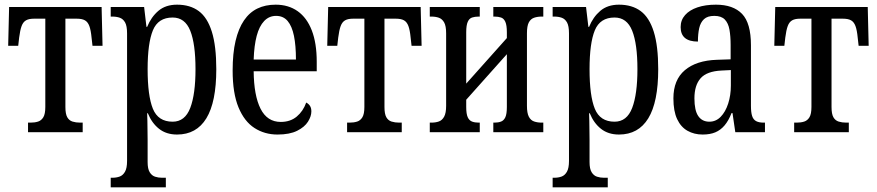

<svg xmlns="http://www.w3.org/2000/svg" viewBox="-20 -566 3754 822"><path d="M100 0V-41H111Q129 -41 143 -45.5Q157 -50 165.5 -64Q174 -78 174 -108V-486H125Q104 -486 91.5 -479Q79 -472 72.5 -454.5Q66 -437 62 -405L58 -370H15L19 -536H415L419 -370H376L372 -405Q369 -437 362.5 -454.5Q356 -472 343.5 -479Q331 -486 309 -486H260V-108Q260 -78 268 -64Q276 -50 290.5 -45.5Q305 -41 323 -41H334V0Z M454 236V195H461Q478 195 492 190Q506 185 515 169.5Q524 154 524 123V-423Q524 -455 515.5 -470Q507 -485 493 -490Q479 -495 461 -495H454V-536H597L607 -451H610Q627 -493 658 -519.5Q689 -546 738 -546Q794 -546 831 -518.5Q868 -491 887 -430Q906 -369 906 -270Q906 -129 863.5 -59.5Q821 10 738 10Q692 10 661 -14.5Q630 -39 613 -81H610Q611 -67 611 -49Q611 -31 611.5 -10.5Q612 10 612 33V128Q612 157 621 171.5Q630 186 644 190.5Q658 195 673 195H690V236ZM719 -45Q772 -45 794.5 -104Q817 -163 817 -270Q817 -378 794.5 -434.5Q772 -491 719 -491Q657 -491 634.5 -436Q612 -381 612 -270Q612 -156 634.5 -100.5Q657 -45 719 -45Z M1168 10Q1113 10 1069.5 -18Q1026 -46 1001 -106.5Q976 -167 976 -264Q976 -338 988.5 -391Q1001 -444 1024.5 -478.5Q1048 -513 1082 -529.5Q1116 -546 1160 -546Q1215 -546 1254.5 -518Q1294 -490 1315 -435.5Q1336 -381 1336 -302V-261H1066Q1067 -157 1095.5 -100.5Q1124 -44 1182 -44Q1223 -44 1250.5 -67Q1278 -90 1291 -127Q1302 -121 1307.5 -112Q1313 -103 1313 -89Q1313 -68 1298.5 -45Q1284 -22 1252 -6Q1220 10 1168 10ZM1247 -311Q1247 -371 1238.5 -412.5Q1230 -454 1211.5 -476Q1193 -498 1162 -498Q1132 -498 1111 -476Q1090 -454 1079 -412.5Q1068 -371 1066 -311Z M1466 0V-41H1477Q1495 -41 1509 -45.5Q1523 -50 1531.5 -64Q1540 -78 1540 -108V-486H1491Q1470 -486 1457.5 -479Q1445 -472 1438.5 -454.5Q1432 -437 1428 -405L1424 -370H1381L1385 -536H1781L1785 -370H1742L1738 -405Q1735 -437 1728.5 -454.5Q1722 -472 1709.5 -479Q1697 -486 1675 -486H1626V-108Q1626 -78 1634 -64Q1642 -50 1656.5 -45.5Q1671 -41 1689 -41H1700V0Z M1820 0V-41H1827Q1845 -41 1859 -46Q1873 -51 1881.5 -66.5Q1890 -82 1890 -113V-423Q1890 -455 1881.5 -470Q1873 -485 1859 -490Q1845 -495 1827 -495H1820V-536H2034V-495H2029Q2013 -495 2001 -491Q1989 -487 1982.5 -472.5Q1976 -458 1976 -428V-208L2150 -403V-428Q2150 -458 2143.5 -472.5Q2137 -487 2125 -491Q2113 -495 2097 -495H2092V-536H2306V-495H2299Q2281 -495 2266.5 -490Q2252 -485 2244 -470Q2236 -455 2236 -423V-113Q2236 -82 2244 -66.5Q2252 -51 2266.5 -46Q2281 -41 2299 -41H2306V0H2092V-41H2097Q2113 -41 2125 -45.5Q2137 -50 2143.5 -64Q2150 -78 2150 -108V-334L1976 -139V-108Q1976 -78 1982.5 -64Q1989 -50 2001 -45.5Q2013 -41 2029 -41H2034V0Z M2346 236V195H2353Q2370 195 2384 190Q2398 185 2407 169.5Q2416 154 2416 123V-423Q2416 -455 2407.5 -470Q2399 -485 2385 -490Q2371 -495 2353 -495H2346V-536H2489L2499 -451H2502Q2519 -493 2550 -519.5Q2581 -546 2630 -546Q2686 -546 2723 -518.5Q2760 -491 2779 -430Q2798 -369 2798 -270Q2798 -129 2755.5 -59.5Q2713 10 2630 10Q2584 10 2553 -14.5Q2522 -39 2505 -81H2502Q2503 -67 2503 -49Q2503 -31 2503.5 -10.5Q2504 10 2504 33V128Q2504 157 2513 171.5Q2522 186 2536 190.5Q2550 195 2565 195H2582V236ZM2611 -45Q2664 -45 2686.5 -104Q2709 -163 2709 -270Q2709 -378 2686.5 -434.5Q2664 -491 2611 -491Q2549 -491 2526.5 -436Q2504 -381 2504 -270Q2504 -156 2526.5 -100.5Q2549 -45 2611 -45Z M2988 10Q2952 10 2923.5 -6Q2895 -22 2879 -56Q2863 -90 2863 -145Q2863 -224 2912 -265.5Q2961 -307 3049 -310L3108 -312V-373Q3108 -411 3103 -439Q3098 -467 3083 -482.5Q3068 -498 3038 -498Q3009 -498 2994 -484Q2979 -470 2973.5 -445.5Q2968 -421 2968 -388Q2931 -388 2912.5 -403.5Q2894 -419 2894 -450Q2894 -480 2913 -501.5Q2932 -523 2966 -534.5Q3000 -546 3045 -546Q3119 -546 3157 -506.5Q3195 -467 3195 -372V-113Q3195 -85 3200 -69.5Q3205 -54 3217 -47.5Q3229 -41 3249 -41H3255V0H3128L3116 -82H3112Q3099 -49 3082 -29Q3065 -9 3042.5 0.5Q3020 10 2988 10ZM3017 -45Q3045 -45 3065.5 -66Q3086 -87 3097.5 -122.5Q3109 -158 3109 -200V-266L3069 -264Q3006 -261 2979.5 -231Q2953 -201 2953 -145Q2953 -93 2969.5 -69Q2986 -45 3017 -45Z M3380 0V-41H3391Q3409 -41 3423 -45.5Q3437 -50 3445.5 -64Q3454 -78 3454 -108V-486H3405Q3384 -486 3371.5 -479Q3359 -472 3352.5 -454.5Q3346 -437 3342 -405L3338 -370H3295L3299 -536H3695L3699 -370H3656L3652 -405Q3649 -437 3642.5 -454.5Q3636 -472 3623.5 -479Q3611 -486 3589 -486H3540V-108Q3540 -78 3548 -64Q3556 -50 3570.5 -45.5Q3585 -41 3603 -41H3614V0Z"/></svg>

Font: Noto Serif ExtraCondensed
Style: Regular
Weight: 400
Width: 2
Designer: Monotype Design Team
Foundry: Monotype Imaging Inc.
Version: Version 2.013